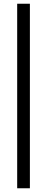

<svg xmlns="http://www.w3.org/2000/svg" viewBox="-20 -846 252 1028"><path d="M72 -826H140V162H72Z"/></svg>

Font: Khand Medium
Style: Regular
Weight: 500
Designer: Devanagari: Sanchit Sawaria, Jyotish Sonowal; Latin: Satya Rajpurohit
Foundry: Indian Type Foundry
Version: Version 1.100;PS 1.0;hotconv 1.0.78;makeotf.lib2.5.61930; tt